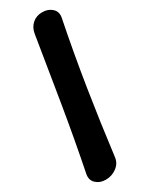

<svg xmlns="http://www.w3.org/2000/svg" viewBox="-314 -771 804 1042"><g transform="rotate(-30 87.5 -250.0)"><path d="M10.2 230Q-26 230 -49.5 208Q-73 186 -66 149.8Q-26 -50.2 7 -250.6Q40 -451 72 -651Q78.4 -686.6 103.3 -708.3Q128.2 -730 163.8 -730H165.8Q202 -730 225.7 -708Q249.4 -686 242 -649.8Q202 -450.4 170.5 -250.3Q139 -50.2 114 149.8Q109.2 186 78.8 208Q48.4 230 12.2 230Z"/></g></svg>

Font: Winky Sans
Style: Italic
Weight: 400
Italic angle: -8.97852°
Designer: Simon Atzbach
Foundry: typofactur
Version: Version 1.205